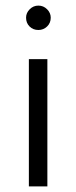

<svg xmlns="http://www.w3.org/2000/svg" viewBox="-20 -665 272 685"><path d="M149 -454V0H83V-454ZM73 -602Q73 -619 86 -632Q99 -645 117 -645Q135 -645 148 -632Q161 -619 161 -602Q161 -583 148 -570.5Q135 -558 117 -558Q98 -558 85.5 -570.5Q73 -583 73 -602Z"/></svg>

Font: Tajawal
Style: Regular
Weight: 400
Designer: Boutros Fonts
Foundry: Created by Boutros International 2017
Version: Version 1.700